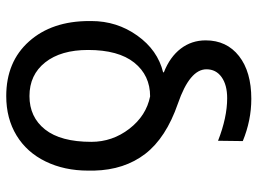

<svg xmlns="http://www.w3.org/2000/svg" viewBox="-124 -680 813 606"><g transform="rotate(90 283.0 -377.5)"><path d="M107.9 -619.6Q107.9 -575.2 134 -541Q160.2 -506.8 208.5 -487.8L209 -485.4Q138.7 -468.3 92.8 -403.8Q46.9 -339.4 46.9 -258.8V-252.4Q46.9 -134.3 111.1 -62.3Q175.3 9.8 283.7 9.8Q354.5 9.8 408 -22.7Q461.4 -55.2 490.2 -114.5Q519 -173.8 519 -248.5V-267.6Q516.6 -363.3 466.1 -429Q415.5 -494.6 307.4 -532Q199.2 -569.3 199.2 -622.1Q199.2 -652.3 223.9 -669.9Q248.5 -687.5 290.5 -687.5Q351.1 -687.5 424.8 -658.7L425.8 -736.8Q360.4 -763.7 292.5 -763.7Q207 -763.7 157.5 -724.9Q107.9 -686 107.9 -619.6ZM138.2 -248.5Q138.2 -344.2 178.2 -394.3Q218.3 -444.3 284.7 -444.3Q345.7 -432.1 387 -378.7Q428.2 -325.2 428.2 -258.8Q428.2 -162.1 389.2 -112.8Q350.1 -63.5 283.7 -63.5Q216.8 -63.5 177.5 -113Q138.2 -162.6 138.2 -248.5Z"/></g></svg>

Font: FAU Chimera
Style: Regular
Weight: 400
Version: Version 1.002;hotconv 1.0.117;makeotfexe 2.5.65602